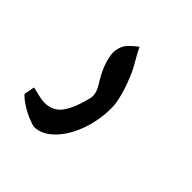

<svg xmlns="http://www.w3.org/2000/svg" viewBox="-99 -433 440 440"><g transform="rotate(45 120.5 -213.5)"><path d="M71 -63Q64 -64 50.5 -69.5Q37 -75 23 -84Q9 -93 2 -101L7 -127Q23 -123 32.5 -121Q42 -119 48 -119Q76 -119 91 -140Q106 -161 116 -203Q118 -219 106.5 -237Q95 -255 87 -274Q76 -303 79 -320Q82 -336 90.5 -345Q99 -354 112 -364Q118 -351 126 -337.5Q134 -324 140 -312Q153 -283 159.5 -259Q166 -235 166 -220Q166 -178 152.5 -142Q139 -106 117 -84.5Q95 -63 71 -63Z"/></g></svg>

Font: Noto Naskh Arabic UI Semi
Style: Bold
Weight: 700
Designer: Monotype Design Team, David Williams, Mohamad Dakak and Nizar Qandah
Foundry: Monotype Imaging Inc.
Version: Version 2.014; ttfautohint (v1.8.4.7-5d5b)